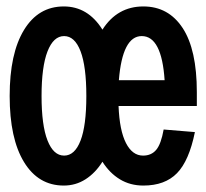

<svg xmlns="http://www.w3.org/2000/svg" viewBox="-20 -564 640 596"><path d="M178 12Q99 12 54.5 -61Q10 -134 10 -266Q10 -398 54.5 -471Q99 -544 178 -544Q253 -544 298 -472Q344 -544 425 -544Q503 -544 547 -477Q591 -410 591 -278V-235H348Q351 -159 371 -120Q391 -81 424 -81Q450 -81 465 -99Q480 -117 488 -162L585 -154Q567 -65 529.5 -26.5Q492 12 425 12Q384 12 352 -7.5Q320 -27 298 -62Q276 -27 245.5 -7.5Q215 12 178 12ZM179 -81Q212 -81 230 -127.5Q248 -174 248 -266Q248 -358 230 -405Q212 -452 179 -452Q146 -452 127.5 -404.5Q109 -357 109 -266Q109 -175 127.5 -128Q146 -81 179 -81ZM349 -315H491Q482 -452 420 -452Q360 -452 349 -315Z"/></svg>

Font: Geist Mono Medium
Style: Regular
Weight: 500
Monospace: yes
Designer: Basement.studio, Andrés Briganti, Mateo Zaragoza
Foundry: Basement.studio, Vercel, Andrés Briganti, Guido Ferreyra, Mateo Zaragoza
Version: Version 1.500; ttfautohint (v1.8.4.7-5d5b)